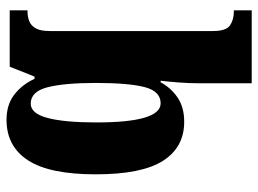

<svg xmlns="http://www.w3.org/2000/svg" viewBox="-124 -676 810 603"><g transform="rotate(90 281.5 -375.0)"><path d="M357 10Q309 10 277.5 -14.5Q246 -39 228 -78H221L190 0H13V-56H18Q32 -56 46 -61Q60 -66 69 -81Q78 -96 78 -126V-638Q78 -680 60 -692Q42 -704 16 -704H13V-760H242V-593Q242 -565 239.5 -531Q237 -497 234 -474H239Q256 -506 286.5 -527Q317 -548 363 -548Q443 -548 485.5 -481.5Q528 -415 528 -270Q528 -125 484 -57.5Q440 10 357 10ZM306 -66Q337 -66 351 -119Q365 -172 365 -272Q365 -474 305 -474Q267 -474 254 -423.5Q241 -373 241 -271Q241 -172 254.5 -119Q268 -66 306 -66Z"/></g></svg>

Font: Noto Serif Thai ExtraCondensed Black
Style: Regular
Weight: 900
Width: 2
Designer: Monotype Design Team
Foundry: Monotype Imaging Inc.
Version: Version 2.002; ttfautohint (v1.8.4.7-5d5b)